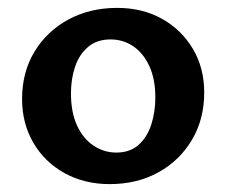

<svg xmlns="http://www.w3.org/2000/svg" viewBox="-20 -454 574 487"><path d="M258 13Q194 13 143.5 -15Q93 -43 64.5 -92Q36 -141 36 -203Q36 -271 67.5 -323Q99 -375 153.5 -404.5Q208 -434 277 -434Q341 -434 390.5 -406.5Q440 -379 469 -330.5Q498 -282 498 -219Q498 -152 467 -99.5Q436 -47 382 -17Q328 13 258 13ZM275 -67Q310 -67 332 -87Q354 -107 364 -139Q374 -171 374 -206Q374 -254 358.5 -287Q343 -320 317.5 -337Q292 -354 260 -354Q226 -354 203.5 -335Q181 -316 170.5 -285Q160 -254 160 -217Q160 -169 175.5 -135.5Q191 -102 217.5 -84.5Q244 -67 275 -67Z"/></svg>

Font: Ysabeau
Style: Bold
Weight: 700
Designer: Christian Thalmann (Catharsis Fonts)
Version: Version 2.000;gftools[0.9.27.dev2+g8671c4b]